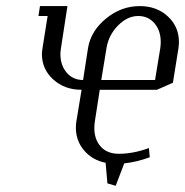

<svg xmlns="http://www.w3.org/2000/svg" viewBox="-20 -532 602 624"><path d="M105 -480 109.9 -512.2H199.2L178.2 -376Q176.3 -362.3 176.3 -356.4Q176.3 -319.8 196.8 -295.9Q217.3 -272 250 -272L266.1 -376Q275.4 -431.6 324.7 -471.9Q374 -512.2 434.1 -512.2Q489.3 -512.2 525.4 -478.8Q561.5 -445.3 561.5 -396Q561.5 -386.2 560.1 -376L542 -263.2L490.2 -240.2H304.2L288.1 -136.2Q286.6 -126 286.6 -115.7Q286.6 -78.6 307.6 -55.4Q328.6 -32.2 366.2 -32.2Q413.1 -32.2 463.9 -50.8L466.8 -21Q424.8 -5.4 383.8 -1L356 71.8L329.1 64L323.2 -2.9Q279.8 -11.7 253.2 -43.2Q226.6 -74.7 226.6 -116.7Q226.6 -127 228 -136.2L245.1 -240.2Q189.9 -240.2 153.1 -273.7Q116.2 -307.1 116.2 -356.4Q116.2 -362.3 118.2 -376L134.8 -480ZM309.1 -272H483.9L501 -376Q502.4 -386.2 502.4 -395.5Q502.4 -432.1 482.2 -456.1Q461.9 -480 429.2 -480Q394 -480 363.5 -449Q333 -418 326.2 -376Z"/></svg>

Font: Gawaa
Style: Italic
Weight: 400
Designer: T. Christopher White
Version: Version 1.0